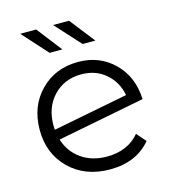

<svg xmlns="http://www.w3.org/2000/svg" viewBox="-109 -821 823 916"><g transform="rotate(-15 302.0 -363.0)"><path d="M250 -607H187L75 -731H154ZM413 -607H350L237 -731H316ZM324 -58Q427 -58 485 -127L525 -81Q453 5 323 5Q200 5 123 -70.5Q46 -146 46 -263Q46 -380 119.5 -455Q193 -530 306 -530Q412 -530 483 -460Q554 -390 558 -279L126 -195Q146 -131 198.5 -94.5Q251 -58 324 -58ZM306 -469Q222 -469 168.5 -413Q115 -357 115 -268Q115 -253 116 -246L487 -318Q475 -384 426 -426.5Q377 -469 306 -469Z"/></g></svg>

Font: Montserrat Alternates
Style: Regular
Weight: 400
Designer: Julieta Ulanovsky
Foundry: Julieta Ulanovsky
Version: Version 7.200;PS 007.200;hotconv 1.0.88;makeotf.lib2.5.64775